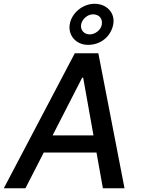

<svg xmlns="http://www.w3.org/2000/svg" viewBox="-41 -1014 761 1034"><path d="M433.2 -772.4C503.2 -772.4 556.8 -818.9 568.9 -882.8C580.3 -944.6 533.4 -993.6 468.8 -993.6C404.1 -993.6 344.5 -943.9 334.5 -882.8C324.9 -822.1 369.7 -772.4 433.2 -772.4ZM396 -882.8C401.3 -911.2 430.4 -936.8 459.5 -936.8C492.9 -936.8 511.7 -914.8 507.5 -882.8C503.6 -853.7 472.3 -828.8 442.5 -828.8C411.2 -828.8 390.6 -852.6 396 -882.8ZM513.1 0H629.6L488.6 -727.3H361.9L-20.6 0H95.9L194.6 -192.5H478.7ZM242.2 -284.8 401.3 -595.2H407L462.4 -284.8Z"/></svg>

Font: TID UI Medium
Style: Italic
Weight: 500
Italic angle: -9.39999°
Designer: The TID Project Authors
Foundry: Bakken & Bæck
Version: Version 1.001;hotconv 1.0.109;makeotfexe 2.5.65596